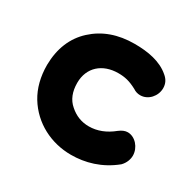

<svg xmlns="http://www.w3.org/2000/svg" viewBox="-116 -604 753 744"><g transform="rotate(30 260.0 -232.0)"><path d="M286 16C349 16 415 -2 474 -50C490 -66 496 -86 496 -101C496 -137 467 -170 434 -170C422 -170 410 -165 397 -155C364 -128 328 -114 291 -114C258 -114 230 -125 205 -147C180 -168 168 -199 168 -238C168 -307 217 -350 288 -350C317 -350 339 -345 371 -328C381 -321 392 -318 403 -318C439 -318 467 -351 467 -386C467 -406 459 -422 443 -435C403 -470 345 -480 286 -480C211 -480 151 -458 104 -415C57 -372 33 -313 32 -240C32 -187 44 -141 67 -103C114 -26 197 16 286 16Z"/></g></svg>

Font: Dongle
Style: Bold
Weight: 700
Designer: Yanghee Ryu
Foundry: Yanghee Ryu
Version: Version 2.000